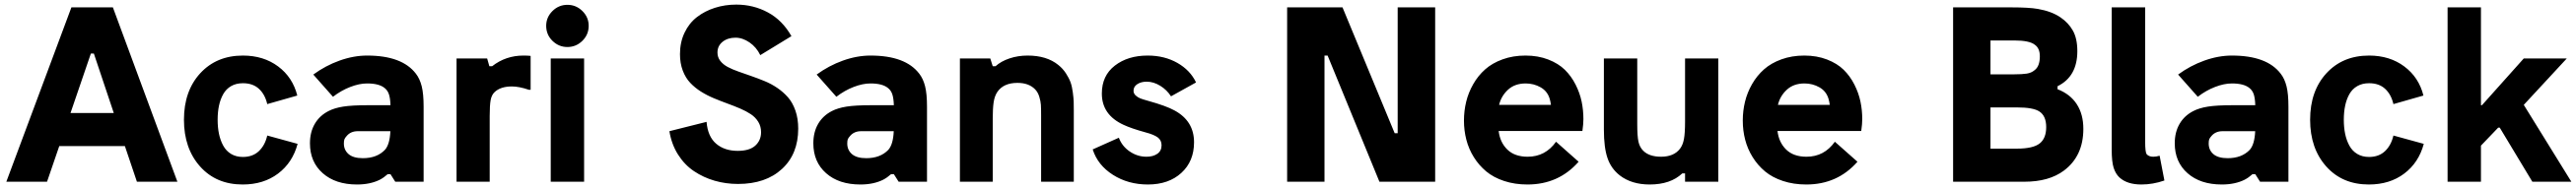

<svg xmlns="http://www.w3.org/2000/svg" viewBox="-20 -799 11309 831"><path d="M581.1 0 528.3 -156.7H240.2L186.5 0H7.8L293.5 -766.6H475.6L758.8 0ZM289.6 -302.2H479.5L392.1 -563.5H378.9Z M1045.4 12.2Q929.2 12.2 858.4 -67.1Q787.6 -146.5 787.6 -272.5Q787.6 -398.9 859.1 -476.8Q930.7 -554.7 1046.4 -554.7Q1137.2 -554.7 1201.2 -506.8Q1265.1 -459 1285.2 -378.9L1153.3 -341.3Q1143.6 -383.8 1116.9 -408.4Q1090.3 -433.1 1046.4 -433.1Q1016.6 -433.1 994.6 -420.4Q972.7 -407.7 960 -385Q947.3 -362.3 941.4 -334.2Q935.5 -306.2 935.5 -272.5Q935.5 -238.8 941.4 -210.4Q947.3 -182.1 960 -158.7Q972.7 -135.3 994.6 -122.1Q1016.6 -108.9 1046.4 -108.9Q1089.4 -108.9 1116.5 -134.5Q1143.6 -160.2 1153.3 -203.1L1286.6 -166.5Q1264.6 -84 1200.9 -35.9Q1137.2 12.2 1045.4 12.2Z M1806.2 -474.6Q1823.2 -452.6 1831.5 -419.4Q1839.8 -386.2 1839.8 -330.1V0H1715.3L1694.3 -33.2H1682.1Q1664.6 -17.6 1647.5 -8.8Q1605.5 12.2 1547.4 12.2Q1453.1 12.2 1397 -37.4Q1340.8 -86.9 1340.8 -168.9Q1340.8 -218.3 1362.1 -254.6Q1383.3 -291 1422.9 -311Q1448.2 -324.2 1486.6 -330.3Q1524.9 -336.4 1594.2 -336.4H1694.3Q1693.4 -366.2 1687.7 -383.8Q1682.1 -401.4 1668.5 -412.1Q1644 -432.1 1591.8 -432.1Q1557.6 -432.1 1517.8 -416.7Q1478 -401.4 1441.9 -373.5L1355.5 -471.2Q1408.7 -510.3 1470.5 -532.5Q1532.2 -554.7 1591.8 -554.7Q1745.6 -554.7 1806.2 -474.6ZM1669.9 -140.1Q1691.4 -164.1 1693.8 -222.2H1550.8Q1520.5 -222.2 1502.9 -202.1Q1494.6 -192.9 1492.2 -186.8Q1489.7 -180.7 1489.7 -168Q1489.7 -139.2 1510.5 -121.3Q1531.2 -103.5 1573.2 -103.5Q1634.8 -103.5 1669.9 -140.1Z M1984.4 0V-542H2118.7L2128.4 -507.8H2140.6Q2200.2 -554.7 2278.3 -554.7Q2298.8 -554.7 2309.6 -553.2V-404.3H2301.8Q2259.3 -418.9 2227.1 -418.9Q2178.2 -418.9 2151.9 -394.5Q2138.2 -381.8 2134 -358.6Q2129.9 -335.4 2129.9 -289.1V0Z M2377.9 -685.5Q2377.9 -723.1 2405.5 -750.5Q2433.1 -777.8 2471.2 -777.8Q2509.3 -777.8 2536.9 -750.5Q2564.5 -723.1 2564.5 -685.5Q2564.5 -647 2536.9 -619.6Q2509.3 -592.3 2471.2 -592.3Q2433.1 -592.3 2405.5 -619.4Q2377.9 -646.5 2377.9 -685.5ZM2397.9 0V-542H2544.4V0Z M3220.2 9.8Q3166.5 9.8 3117.4 -4.4Q3068.4 -18.6 3026.9 -46.4Q2985.4 -74.2 2956.8 -119.4Q2928.2 -164.6 2918.9 -222.2L3082 -263.2Q3087.4 -198.2 3124.3 -167Q3161.1 -135.7 3218.8 -135.7Q3270.5 -135.7 3295.9 -158.7Q3321.3 -181.6 3321.3 -217.8Q3321.3 -243.2 3309.1 -263.2Q3296.9 -283.2 3276.4 -296.9Q3255.9 -310.5 3229 -322Q3202.1 -333.5 3172.6 -344.2Q3143.1 -355 3113.8 -367.2Q3084.5 -379.4 3057.6 -396.2Q3030.8 -413.1 3010.3 -434.8Q2989.7 -456.5 2977.5 -488.8Q2965.3 -521 2965.3 -561Q2965.3 -613.3 2985.4 -655.3Q3005.4 -697.3 3039.8 -723.9Q3074.2 -750.5 3118.4 -764.6Q3162.6 -778.8 3212.4 -778.8Q3287.6 -778.8 3351.3 -744.4Q3415 -710 3454.6 -640.1L3317.9 -556.6Q3300.8 -591.8 3270.5 -612.5Q3240.2 -633.3 3209 -633.3Q3174.8 -633.3 3152.3 -615.2Q3129.9 -597.2 3129.9 -567.9Q3129.9 -547.4 3142.1 -531.5Q3154.3 -515.6 3174.8 -504.6Q3195.3 -493.7 3221.9 -484.4Q3248.5 -475.1 3277.8 -464.8Q3307.1 -454.6 3336.4 -442.6Q3365.7 -430.7 3392.3 -412.6Q3418.9 -394.5 3439.5 -371.1Q3460 -347.7 3472.2 -312.5Q3484.4 -277.3 3484.4 -233.4Q3484.4 -121.6 3412.8 -55.9Q3341.3 9.8 3220.2 9.8Z M4016.1 -474.6Q4033.2 -452.6 4041.5 -419.4Q4049.8 -386.2 4049.8 -330.1V0H3925.3L3904.3 -33.2H3892.1Q3874.5 -17.6 3857.4 -8.8Q3815.4 12.2 3757.3 12.2Q3663.1 12.2 3606.9 -37.4Q3550.8 -86.9 3550.8 -168.9Q3550.8 -218.3 3572 -254.6Q3593.3 -291 3632.8 -311Q3658.2 -324.2 3696.5 -330.3Q3734.9 -336.4 3804.2 -336.4H3904.3Q3903.3 -366.2 3897.7 -383.8Q3892.1 -401.4 3878.4 -412.1Q3854 -432.1 3801.8 -432.1Q3767.6 -432.1 3727.8 -416.7Q3688 -401.4 3651.9 -373.5L3565.4 -471.2Q3618.7 -510.3 3680.4 -532.5Q3742.2 -554.7 3801.8 -554.7Q3955.6 -554.7 4016.1 -474.6ZM3879.9 -140.1Q3901.4 -164.1 3903.8 -222.2H3760.7Q3730.5 -222.2 3712.9 -202.1Q3704.6 -192.9 3702.1 -186.8Q3699.7 -180.7 3699.7 -168Q3699.7 -139.2 3720.5 -121.3Q3741.2 -103.5 3783.2 -103.5Q3844.7 -103.5 3879.9 -140.1Z M4194.3 0V-542H4327.6L4338.4 -507.8H4350.6Q4375 -529.8 4412.1 -542.2Q4449.2 -554.7 4491.7 -554.7Q4575.7 -554.7 4626.5 -513.2Q4646 -497.6 4659.7 -476.6Q4673.3 -455.6 4679.9 -437.5Q4686.5 -419.4 4689.9 -393.3Q4693.4 -367.2 4693.8 -352.8Q4694.3 -338.4 4694.3 -313.5V0H4550.8V-291Q4550.8 -322.8 4549.8 -338.4Q4548.8 -354 4542.7 -374Q4536.6 -394 4523.9 -406.7Q4496.6 -434.6 4446.8 -434.6Q4385.7 -434.6 4358.4 -394.5Q4346.2 -376 4342.3 -348.9Q4338.4 -321.8 4338.4 -278.8V0Z M5019.5 12.2Q4933.1 12.2 4866.2 -30.3Q4799.3 -72.8 4777.3 -142.1L4892.1 -193.4Q4905.8 -156.2 4939.7 -133.1Q4973.6 -109.9 5013.2 -109.9Q5042.5 -109.9 5061 -122.8Q5079.6 -135.7 5079.6 -160.2Q5079.6 -182.6 5062.5 -195.1Q5045.4 -207.5 5009.8 -216.8Q4946.3 -234.4 4913.1 -250Q4817.4 -293.9 4817.4 -387.7Q4817.4 -466.3 4874.5 -510.5Q4931.6 -554.7 5018.6 -554.7Q5092.3 -554.7 5148.9 -522.5Q5205.6 -490.2 5231 -436.5L5121.1 -375.5Q5103 -403.8 5073.7 -421.9Q5044.4 -439.9 5014.2 -439.9Q4990.2 -439.9 4973.4 -429.2Q4956.5 -418.5 4956.5 -399.9Q4956.5 -387.7 4966.3 -378.9Q4976.1 -370.1 4987.3 -366Q4998.5 -361.8 5021 -355.5Q5100.1 -333.5 5136.2 -313.5Q5222.2 -267.1 5222.2 -173.3Q5222.2 -89.8 5166.5 -38.8Q5110.8 12.2 5019.5 12.2Z M5630.9 0V-766.6H5874L6103 -213.4H6116.2V-766.6H6280.8V0H6036.1L5808.6 -554.7H5794.9V0Z M6931.6 -275.4Q6931.6 -253.9 6927.2 -223.1H6559.6Q6565.4 -172.9 6597.7 -141.4Q6629.9 -109.9 6687 -109.9Q6764.6 -109.9 6811.5 -175.8L6910.6 -87.9Q6822.8 12.2 6686 12.2Q6630.4 12.2 6583.7 -3.2Q6537.1 -18.6 6504.9 -45.4Q6472.7 -72.3 6450.4 -108.2Q6428.2 -144 6417.7 -184.6Q6407.2 -225.1 6407.2 -269Q6407.2 -311.5 6417 -351.8Q6426.8 -392.1 6448 -429.2Q6469.2 -466.3 6500.2 -493.9Q6531.2 -521.5 6576.9 -538.1Q6622.6 -554.7 6677.2 -554.7Q6732.4 -554.7 6777.1 -537.4Q6821.8 -520 6850.1 -492.2Q6878.4 -464.4 6897.2 -427.2Q6916 -390.1 6923.8 -352.5Q6931.6 -314.9 6931.6 -275.4ZM6678.2 -432.1Q6630.4 -432.1 6600.6 -404.5Q6570.8 -377 6561.5 -337.9H6789.1Q6787.1 -353 6783.7 -364.3Q6773.9 -397.9 6743.9 -415Q6713.9 -432.1 6678.2 -432.1Z M7222.7 12.2Q7143.1 12.2 7091.3 -27.8Q7053.2 -57.6 7037.4 -104Q7021.5 -150.4 7021.5 -229V-542H7168V-252.4Q7168 -200.2 7173.3 -176Q7178.7 -151.9 7193.8 -136.7Q7220.2 -109.9 7272.5 -109.9Q7329.1 -109.9 7356 -145.5Q7368.2 -161.6 7373 -187.5Q7377.9 -213.4 7377.9 -264.6V-542H7523.9V0H7377.9V-36.6H7365.7Q7314 12.2 7222.7 12.2Z M8155.8 -275.4Q8155.8 -253.9 8151.4 -223.1H7783.7Q7789.6 -172.9 7821.8 -141.4Q7854 -109.9 7911.1 -109.9Q7988.8 -109.9 8035.6 -175.8L8134.8 -87.9Q8046.9 12.2 7910.2 12.2Q7854.5 12.2 7807.9 -3.2Q7761.2 -18.6 7729 -45.4Q7696.8 -72.3 7674.6 -108.2Q7652.3 -144 7641.8 -184.6Q7631.3 -225.1 7631.3 -269Q7631.3 -311.5 7641.1 -351.8Q7650.9 -392.1 7672.1 -429.2Q7693.4 -466.3 7724.4 -493.9Q7755.4 -521.5 7801 -538.1Q7846.7 -554.7 7901.4 -554.7Q7956.5 -554.7 8001.2 -537.4Q8045.9 -520 8074.2 -492.2Q8102.5 -464.4 8121.3 -427.2Q8140.1 -390.1 8147.9 -352.5Q8155.8 -314.9 8155.8 -275.4ZM7902.3 -432.1Q7854.5 -432.1 7824.7 -404.5Q7794.9 -377 7785.6 -337.9H8013.2Q8011.2 -353 8007.8 -364.3Q7998 -397.9 7968 -415Q7938 -432.1 7902.3 -432.1Z M8554.7 0V-766.6H8810.1Q8887.7 -766.6 8926.8 -759.8Q8986.3 -749.5 9025.4 -723.1Q9061 -699.2 9080.6 -664.3Q9100.1 -629.4 9100.1 -574.2Q9100.1 -462.4 9013.2 -419.9V-406.7Q9068.8 -385.3 9097.7 -340.8Q9126.5 -296.4 9126.5 -232.4Q9126.5 -112.8 9041 -48.8Q8975.6 0 8867.7 0ZM8718.8 -472.2H8823.2Q8857.4 -472.2 8877.9 -475.3Q8898.4 -478.5 8912.1 -490.2Q8935.5 -507.3 8935.5 -551.3Q8935.5 -586.9 8913.6 -602.1Q8890.1 -621.1 8823.2 -621.1H8718.8ZM8718.8 -145.5H8835.4Q8906.7 -145.5 8935.5 -168.9Q8963.4 -191.4 8963.4 -240.2Q8963.4 -289.6 8933.1 -309.1Q8906.2 -326.7 8835.4 -326.7H8718.8Z M9381.3 12.2Q9318.4 12.2 9284.7 -19Q9268.1 -34.7 9259.5 -61.3Q9251 -87.9 9251 -141.1V-766.6H9397.9V-175.8Q9397.9 -130.9 9404.3 -121.1Q9414.1 -109.9 9433.6 -109.9Q9446.3 -109.9 9461.4 -114.3L9482.4 -5.4Q9432.1 12.2 9381.3 12.2Z M9993.2 -474.6Q10010.3 -452.6 10018.6 -419.4Q10026.9 -386.2 10026.9 -330.1V0H9902.3L9881.3 -33.2H9869.1Q9851.6 -17.6 9834.5 -8.8Q9792.5 12.2 9734.4 12.2Q9640.1 12.2 9584 -37.4Q9527.8 -86.9 9527.8 -168.9Q9527.8 -218.3 9549.1 -254.6Q9570.3 -291 9609.9 -311Q9635.3 -324.2 9673.6 -330.3Q9711.9 -336.4 9781.2 -336.4H9881.3Q9880.4 -366.2 9874.8 -383.8Q9869.1 -401.4 9855.5 -412.1Q9831.1 -432.1 9778.8 -432.1Q9744.6 -432.1 9704.8 -416.7Q9665 -401.4 9628.9 -373.5L9542.5 -471.2Q9595.7 -510.3 9657.5 -532.5Q9719.2 -554.7 9778.8 -554.7Q9932.6 -554.7 9993.2 -474.6ZM9856.9 -140.1Q9878.4 -164.1 9880.9 -222.2H9737.8Q9707.5 -222.2 9689.9 -202.1Q9681.6 -192.9 9679.2 -186.8Q9676.8 -180.7 9676.8 -168Q9676.8 -139.2 9697.5 -121.3Q9718.3 -103.5 9760.3 -103.5Q9821.8 -103.5 9856.9 -140.1Z M10379.9 12.2Q10263.7 12.2 10192.9 -67.1Q10122.1 -146.5 10122.1 -272.5Q10122.1 -398.9 10193.6 -476.8Q10265.1 -554.7 10380.9 -554.7Q10471.7 -554.7 10535.6 -506.8Q10599.6 -459 10619.6 -378.9L10487.8 -341.3Q10478 -383.8 10451.4 -408.4Q10424.8 -433.1 10380.9 -433.1Q10351.1 -433.1 10329.1 -420.4Q10307.1 -407.7 10294.4 -385Q10281.7 -362.3 10275.9 -334.2Q10270 -306.2 10270 -272.5Q10270 -238.8 10275.9 -210.4Q10281.7 -182.1 10294.4 -158.7Q10307.1 -135.3 10329.1 -122.1Q10351.1 -108.9 10380.9 -108.9Q10423.8 -108.9 10450.9 -134.5Q10478 -160.2 10487.8 -203.1L10621.1 -166.5Q10599.1 -84 10535.4 -35.9Q10471.7 12.2 10379.9 12.2Z M10725.6 0V-766.6H10872.1V-336.4H10876.5L11060.1 -542H11249L11060.1 -337.9L11269 0H11097.7L10954.6 -237.8H10947.8L10872.1 -158.7V0Z"/></svg>

Font: Acari Sans Neue Black
Style: Regular
Weight: 900
Designer: Alfredo Marco Pradil
Foundry: Alfredo Marco Pradil
Version: Version 1.045;June 16, 2019;FontCreator 11.5.0.2425 64-bit; 